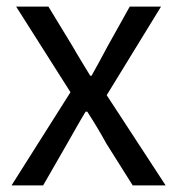

<svg xmlns="http://www.w3.org/2000/svg" viewBox="-20 -563 538 583"><path d="M15 0H111L184 -127C203 -160 221 -193 240 -224H245C265 -193 285 -160 303 -127L383 0H483L304 -274L469 -543H374L307 -423C291 -393 275 -363 258 -333H254C236 -363 217 -393 200 -423L127 -543H29L194 -283Z"/></svg>

Font: Squished Noto Sans CJK JP Regular
Style: Regular
Weight: 400
Designer: Ryoko NISHIZUKA (kana & ideographs); Paul D. Hunt (Latin, Greek & Cyrillic); Wenlong ZHANG (bopomofo); Sandoll Communica
Foundry: Adobe Systems Incorporated
Version: Version 1.004;PS 1.004;hotconv 1.0.82;makeotf.lib2.5.63406